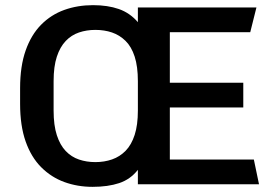

<svg xmlns="http://www.w3.org/2000/svg" viewBox="-20 -715 1060 745"><path d="M339 10Q281 10 230 -8.5Q179 -27 140 -66Q101 -105 79.5 -166Q58 -227 58 -312V-373Q58 -458 79.5 -519Q101 -580 139.5 -619Q178 -658 229.5 -676.5Q281 -695 341 -695Q398 -695 441 -680Q484 -665 515 -629V-686H975L951 -590H639V-394H924V-298H639V-96H965L985 0H515V-56Q486 -19 442.5 -4.5Q399 10 339 10ZM350 -86Q385 -86 415 -96.5Q445 -107 467.5 -130Q490 -153 502.5 -191.5Q515 -230 515 -286V-400Q515 -457 502.5 -495.5Q490 -534 467 -556.5Q444 -579 414.5 -589Q385 -599 350 -599Q316 -599 286.5 -589Q257 -579 235 -556Q213 -533 200.5 -495Q188 -457 188 -400V-286Q188 -229 200.5 -190.5Q213 -152 235 -129Q257 -106 286.5 -96Q316 -86 350 -86Z"/></svg>

Font: Chivo Medium
Style: Regular
Weight: 500
Designer: Hector Gatti
Foundry: Omnibus-Type
Version: Version 2.002